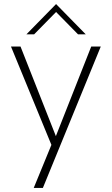

<svg xmlns="http://www.w3.org/2000/svg" viewBox="-20 -722 551 945"><path d="M233 -9 34 -493H81L255 -52L429 -493H476L191 203H146ZM256 -702 402 -553H364L256 -663L148 -553H110Z"/></svg>

Font: Hanken Grotesk ExtraLight
Style: Regular
Weight: 200
Designer: Alfredo Marco Pradil
Foundry: Hanken Design Co.
Version: Version 3.014